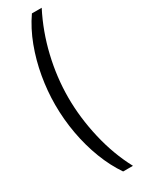

<svg xmlns="http://www.w3.org/2000/svg" viewBox="-260 -826 782 1052"><g transform="rotate(-30 131.0 -300.0)"><path d="M30 -302Q30 -389 45.5 -478Q61 -567 92 -649.5Q123 -732 170 -800H232Q173 -685 142.5 -556.5Q112 -428 112 -300Q112 -173 142.5 -41.5Q173 90 232 200H170Q126 136 94.5 54.5Q63 -27 46.5 -118Q30 -209 30 -302Z"/></g></svg>

Font: Big Shoulders Text
Style: Regular
Weight: 400
Designer: Patric King
Foundry: XO Type Co
Version: Version 1.000; ttfautohint (v1.8.2)